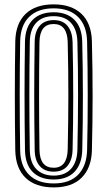

<svg xmlns="http://www.w3.org/2000/svg" viewBox="-20 -828 480 857"><path d="M219.5 8.5Q138.5 8.5 94.1 -34.4Q49.8 -77.2 48.2 -156.8Q46.2 -276 46.2 -402.2Q46.2 -528.5 48.2 -643.5Q49.8 -723 94.1 -765.8Q138.5 -808.5 219.5 -808.5Q299 -808.5 343.5 -766.4Q388 -724.2 390.2 -644Q393.5 -515.2 393.4 -395.9Q393.2 -276.5 390.2 -156Q388 -78.5 344.6 -35Q301.2 8.5 219.5 8.5ZM219.5 -9.2Q291.5 -9.2 329.1 -48.5Q366.8 -87.8 368.8 -157.8Q371.8 -280 371.6 -402.4Q371.5 -524.8 368.8 -643.5Q366.8 -714.8 328 -752.8Q289.2 -790.8 219.5 -790.8Q149 -790.8 110.1 -752.6Q71.2 -714.5 70 -643Q65.8 -403 70 -157.2Q71.2 -85.8 110.1 -47.5Q149 -9.2 219.5 -9.2ZM219.5 -26.8Q160.2 -26.8 126.5 -60Q92.8 -93.2 91.5 -157.8Q89.5 -288.5 89.5 -407.1Q89.5 -525.8 91.5 -642.5Q92.8 -707 126.5 -740.1Q160.2 -773.2 219.5 -773.2Q278.5 -773.2 311.9 -739.9Q345.2 -706.5 347 -642.8Q349.8 -527 350 -407.1Q350.2 -287.2 347.2 -158.2Q345.5 -96 312.9 -61.4Q280.2 -26.8 219.5 -26.8ZM219.5 -44.2Q269.5 -44.2 296.8 -74.1Q324 -104 325.5 -159.2Q328.2 -283.5 328.4 -403.8Q328.5 -524 325.5 -641.2Q324 -696.5 296.6 -726.1Q269.2 -755.8 219.5 -755.8Q169.5 -755.8 141.9 -726.6Q114.2 -697.5 113 -642.2Q111 -517 111 -398.9Q111 -280.8 113 -158.2Q114.2 -101 142.8 -72.6Q171.2 -44.2 219.5 -44.2ZM219.5 -61.8Q179.2 -61.8 157.4 -86.9Q135.5 -112 134.8 -158.8Q132.8 -284.8 132.8 -402.5Q132.8 -520.2 134.8 -641.8Q135.5 -688.2 157.5 -713.2Q179.5 -738.2 219.5 -738.2Q260.8 -738.2 281.8 -712Q302.8 -685.8 304 -640.5Q306.8 -519.5 306.8 -398.4Q306.8 -277.2 304 -159.8Q302.8 -114.2 281.6 -88Q260.5 -61.8 219.5 -61.8ZM219.5 -79.2Q280 -79.2 282.2 -160.8Q285 -286.8 285.1 -402.9Q285.2 -519 282.2 -639.8Q280 -720.8 219.5 -720.8Q157.8 -720.8 156.2 -641.2Q154.2 -511.2 154.4 -394.6Q154.5 -278 156.2 -159Q157.8 -79.2 219.5 -79.2Z"/></svg>

Font: Big Shoulders Inline Display
Style: Bold
Weight: 700
Designer: Patric King
Foundry: XO Type Co
Version: Version 1.000